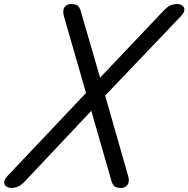

<svg xmlns="http://www.w3.org/2000/svg" viewBox="-59 -910 926 944"><path d="M536 14Q517 14 506.5 8Q496 2 489 -20L390 -365L65 -20Q46 0 30.5 7Q15 14 -4 14Q-17 14 -27.5 7Q-38 0 -38.5 -13.5Q-39 -27 -22 -45L364 -453L255 -831Q248 -859 258 -874.5Q268 -890 290 -890Q310 -890 320.5 -884Q331 -878 338 -856L433 -528L744 -856Q764 -877 779 -883.5Q794 -890 813 -890Q826 -890 836.5 -883Q847 -876 847.5 -863Q848 -850 831 -831L458 -440L571 -45Q579 -18 568.5 -2Q558 14 536 14Z"/></svg>

Font: Playwrite DK Loopet
Style: Regular
Weight: 400
Designer: Veronika Burian, José Scaglione
Foundry: TypeTogether
Version: Version 1.002